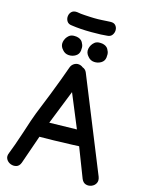

<svg xmlns="http://www.w3.org/2000/svg" viewBox="-149 -1126 909 1214"><g transform="rotate(15 305.5 -519.0)"><path d="M109 -30Q129 -85 174 -217Q251 -217 386 -222Q391 -222 432 -224L507 -30Q517 -7 535.5 -1.5Q554 4 573 -3.5Q592 -11 601 -28.5Q610 -46 601 -70L352 -685Q344 -705 324 -712Q317 -718 308 -721Q288 -728 269.5 -718.5Q251 -709 244 -689Q218 -614 171 -494Q121 -372 114 -352Q100 -317 68 -217Q35 -117 15 -68Q5 -45 14.5 -27.5Q24 -10 43 -2.5Q62 5 81 -0.5Q100 -6 109 -30ZM211 -319 300 -543 391 -323Q295 -320 211 -319ZM454 -811Q457 -834 452 -848Q445 -867 436 -875Q427 -883 417 -886Q406 -890 392 -890Q370 -891 356 -880Q334 -862 328.5 -834.5Q323 -807 345 -784Q361 -765 385.5 -763.5Q410 -762 430.5 -774.5Q451 -787 454 -811ZM287 -811Q290 -834 285 -848Q278 -867 269 -875Q260 -883 250 -886Q239 -890 225 -890Q203 -891 189 -880Q167 -862 161.5 -834.5Q156 -807 178 -784Q194 -765 218.5 -763.5Q243 -762 263.5 -774.5Q284 -787 287 -811ZM423 -945Q444 -946 454.5 -960.5Q465 -975 465 -992.5Q465 -1010 454 -1023Q443 -1036 420 -1035Q415 -1035 398.5 -1034Q382 -1033 364.5 -1032Q347 -1031 339 -1031H313Q304 -1031 286 -1032Q268 -1033 250.5 -1034Q233 -1035 226 -1036L200 -1040Q177 -1042 164.5 -1030Q152 -1018 150 -1000Q148 -982 157.5 -967Q167 -952 188 -950Q248 -941 320 -941Q392 -941 423 -945Z"/></g></svg>

Font: Balsamiq Sans
Style: Regular
Weight: 400
Designer: Michael Angeles
Foundry: Balsamiq SRL
Version: Version 1.020; ttfautohint (v1.8.4.7-5d5b);gftools[0.9.26]